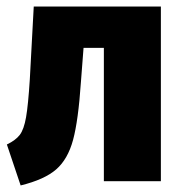

<svg xmlns="http://www.w3.org/2000/svg" viewBox="-20 -553 554 586"><path d="M471 -533V0H297V-407H235L227 -303Q219 -185 203 -126Q187 -67 151.5 -36Q116 -5 43 13L1 -112Q28 -125 40.5 -141.5Q53 -158 59.5 -195Q66 -232 71 -311L83 -533Z"/></svg>

Font: Fira Sans Condensed ExtraBold
Style: Regular
Weight: 800
Width: 3
Designer: Carrois Corporate & Edenspiekermann AG
Foundry: Carrois Corporate GbR & Edenspiekermann AG
Version: Version 4.203